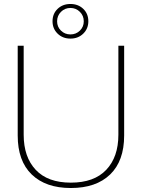

<svg xmlns="http://www.w3.org/2000/svg" viewBox="-20 -934 714 965"><path d="M604 -704V-253Q604 -125 533.5 -57Q463 11 336 11Q210 11 139.5 -57Q69 -125 69 -253V-704H99V-257Q99 -145 159.5 -80.5Q220 -16 336 -16Q453 -16 514 -80.5Q575 -145 575 -257V-704ZM334 -914Q373 -914 398.5 -889.5Q424 -865 424 -827Q424 -790 398.5 -765Q373 -740 334 -740Q295 -740 269.5 -765Q244 -790 244 -827Q244 -865 269.5 -889.5Q295 -914 334 -914ZM334 -894Q306 -894 286.5 -874.5Q267 -855 267 -827Q267 -799 286.5 -780Q306 -761 334 -761Q362 -761 381.5 -780Q401 -799 401 -827Q401 -855 381.5 -874.5Q362 -894 334 -894Z"/></svg>

Font: Prodigy Sans ExtraLight
Style: Regular
Weight: 200
Designer: Wei Huang
Foundry: Wei Huang
Version: Version 1.003; ttfautohint (v1.8.3)